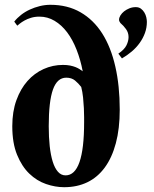

<svg xmlns="http://www.w3.org/2000/svg" viewBox="-20 -780 648 808"><path d="M334 -265.1Q334 -270.5 334 -286.9Q334 -303.2 333 -324.5Q332 -345.7 329.6 -369.6Q327.1 -393.6 321.8 -414.1Q310.1 -429.2 295.7 -441.2Q281.2 -453.1 258.8 -453.1Q220.7 -453.1 202.9 -403.3Q185.1 -353.5 185.1 -249Q185.1 -203.1 189.2 -165Q193.4 -127 201.9 -99.6Q210.4 -72.3 223.9 -57.1Q237.3 -42 255.9 -42Q334 -42 334 -265.1ZM328.1 -480Q318.8 -528.8 302.2 -571Q285.6 -613.3 262.5 -644Q239.3 -674.8 209.7 -692.4Q180.2 -710 146 -710Q126.5 -710 110.6 -705.1Q94.7 -700.2 83 -693.6Q71.3 -687 63.7 -680.9Q56.2 -674.8 52.7 -671.9L40 -689Q51.8 -704.1 68.6 -717.3Q85.4 -730.5 105.5 -739.7Q125.5 -749 147.7 -754.4Q169.9 -759.8 191.9 -759.8Q264.2 -759.8 318.8 -728.3Q373.5 -696.8 410.2 -639.2Q446.8 -581.5 465.3 -500Q483.9 -418.5 483.9 -318.8Q483.9 -238.3 467.5 -177.2Q451.2 -116.2 420.9 -75Q390.6 -33.7 347.4 -12.9Q304.2 7.8 250 7.8Q212.4 7.8 173.6 -5.6Q134.8 -19 103.3 -49.3Q71.8 -79.6 51.8 -128.7Q31.7 -177.7 31.7 -249Q31.7 -310.5 49.1 -358.4Q66.4 -406.2 95.7 -439.2Q125 -472.2 163.6 -489.5Q202.1 -506.8 245.1 -506.8Q261.7 -506.8 274.9 -504.2Q288.1 -501.5 297.9 -497.6Q307.6 -493.7 314.9 -489Q322.3 -484.4 328.1 -480ZM478 -554.2Q503.4 -571.3 512.2 -589.4Q521 -607.4 521 -624Q521 -642.6 510.3 -657.5Q499.5 -672.4 486.8 -683.1Q481 -690.4 481 -696.8Q481 -705.6 486.8 -715.1Q492.7 -724.6 502.2 -732.2Q511.7 -739.7 524.4 -744.9Q537.1 -750 551.3 -750Q564.5 -750 573.2 -743.4Q582 -736.8 587.6 -727.3Q593.3 -717.8 595.7 -707Q598.1 -696.3 598.1 -688Q598.1 -663.6 590.1 -641.4Q582 -619.1 567.9 -599.4Q553.7 -579.6 534.4 -563.2Q515.1 -546.9 493.2 -534.2Z"/></svg>

Font: Berkshire Swash
Style: Regular
Weight: 700
Designer: Astigmatic (AOETI)
Foundry: Astigmatic (AOETI)
Version: Version 1.000